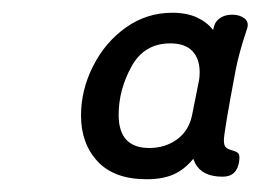

<svg xmlns="http://www.w3.org/2000/svg" viewBox="-20 -748 408 301"><path d="M350 -641Q331 -541 331 -528Q331 -520 334 -517Q337 -514 345 -512Q352 -510 354 -507Q356 -504 355 -496Q352 -471 329 -471Q297 -471 286 -492L283 -499Q269 -482 252 -474.5Q235 -467 210 -467Q159 -467 133 -495Q107 -523 107 -567Q107 -607 126 -644.5Q145 -682 177.5 -705Q210 -728 250 -728Q273 -728 289 -720.5Q305 -713 314 -701L316 -708Q318 -715 325.5 -720Q333 -725 344 -725Q356 -725 363.5 -719Q371 -713 367 -702Q355 -666 350 -641ZM281 -567 292 -622Q293 -627 293 -635Q293 -656 281.5 -668Q270 -680 247 -680Q206 -680 186 -643.5Q166 -607 166 -568Q166 -516 214 -516Q239 -516 257.5 -529.5Q276 -543 281 -567Z"/></svg>

Font: Mali Medium
Style: Italic
Weight: 500
Italic angle: -10°
Version: Version 1.000; ttfautohint (v1.6)